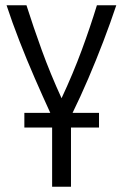

<svg xmlns="http://www.w3.org/2000/svg" viewBox="-20 -713 470 733"><path d="M179 0V-226H73V-282H172Q144 -343 113 -414Q82 -485 54 -557Q26 -629 5 -693H81Q107 -611 139.5 -521.5Q172 -432 215 -338Q259 -432 292 -521.5Q325 -611 350 -693H424Q402 -627 374.5 -555Q347 -483 317 -413Q287 -343 257 -282H358V-226H251V0Z"/></svg>

Font: Ubuntu Sans Condensed
Style: Regular
Weight: 400
Width: 3
Designer: Dalton Maag Ltd
Foundry: Dalton Maag Ltd
Version: Version 1.006; ttfautohint (v1.8.4.7-5d5b)